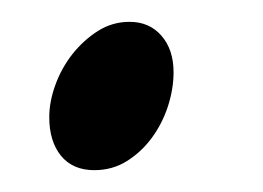

<svg xmlns="http://www.w3.org/2000/svg" viewBox="-20 -140 240 175"><path d="M138.2 -74.2Q138.2 -59.1 133.1 -43.2Q127.9 -27.3 118.4 -14.4Q108.9 -1.5 95.7 6.8Q82.5 15.1 65.9 15.1Q46.4 15.1 35.6 2Q24.9 -11.2 24.9 -33.2Q24.9 -47.4 30.5 -62.7Q36.1 -78.1 46.1 -90.8Q56.2 -103.5 69.3 -111.8Q82.5 -120.1 98.1 -120.1Q116.2 -120.1 127.2 -107.4Q138.2 -94.7 138.2 -74.2Z"/></svg>

Font: Akkhara
Style: Italic
Weight: 400
Italic angle: -7°
Designer: J. Victor Gaultney
Version: Version 1.00 June 13, 2006, initial release